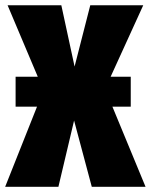

<svg xmlns="http://www.w3.org/2000/svg" viewBox="-32 -716 578 736"><path d="M398.9 -307.1 525.9 0H319.8L252 -253.9L191.9 0H-12.2L109.9 -307.1H27.8V-421.9H112.8L-2.9 -695.8H203.1L253.9 -460.9L314 -695.8H517.1L392.1 -421.9H469.2V-307.1Z"/></svg>

Font: Fira Sans Compressed Heavy
Style: Regular
Weight: 900
Width: 1
Designer: Carrois Corporate & Edenspiekermann AG
Foundry: Carrois Corporate GbR & Edenspiekermann AG
Version: Version 4.203;PS 004.203;hotconv 1.0.88;makeotf.lib2.5.64775